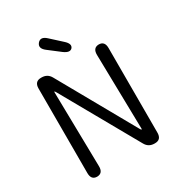

<svg xmlns="http://www.w3.org/2000/svg" viewBox="-217 -1095 1155 1239"><g transform="rotate(-30 361.0 -475.5)"><path d="M144 0Q100 0 100 -52V-682Q100 -734 148 -734H152Q196 -734 217 -696L535 -130Q541 -120 543.5 -120Q546 -120 546 -125L535 -681Q534 -733 578 -734Q622 -734 622 -682V-52Q622 0 575 0H571Q527 0 506 -38L187 -604Q181 -614 179 -614Q177 -614 177 -609L187 -53Q188 -1 144 0ZM414 -801Q394 -778 353 -808L267 -874Q225 -906 250 -937Q276 -968 315 -932L395 -859Q433 -825 414 -801Z"/></g></svg>

Font: Resource Han Rounded HK
Style: Regular
Weight: 400
Designer: Cyano Hao (round all glyphs); Ryoko NISHIZUKA  (kana, bopomofo & ideographs); Paul D. Hunt (Latin, Greek & Cyrillic); Sa
Foundry: Cyano Hao
Version: 0.990